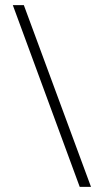

<svg xmlns="http://www.w3.org/2000/svg" viewBox="-20 -729 407 749"><path d="M30 -709H73L335 0H291Z"/></svg>

Font: Taviraj Light
Style: Regular
Weight: 300
Designer: Katatrad Team
Foundry: CadsonDemak
Version: Version 1.001